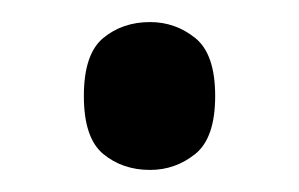

<svg xmlns="http://www.w3.org/2000/svg" viewBox="-20 -443 271 174"><path d="M116 -289Q91 -289 73.5 -303.5Q56 -318 56 -356Q56 -394 73.5 -408.5Q91 -423 116 -423Q139 -423 157 -408.5Q175 -394 175 -356Q175 -318 157 -303.5Q139 -289 116 -289Z"/></svg>

Font: Noto Serif Lao Condensed Medium
Style: Regular
Weight: 500
Width: 3
Designer: Monotype Design Team
Foundry: Monotype Imaging Inc.
Version: Version 2.003; ttfautohint (v1.8.4.7-5d5b)